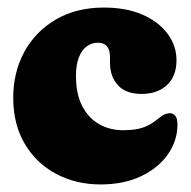

<svg xmlns="http://www.w3.org/2000/svg" viewBox="-20 -478 505 508"><path d="M447 -318.5Q447 -276.5 421.8 -253Q396.5 -229.5 355 -229.5Q312.5 -229.5 291.8 -252.8Q271 -276 271 -312.5V-327Q271 -346 263 -355.5Q255 -365 239 -365Q223 -365 209.8 -355.5Q196.5 -346 188.8 -326.5Q181 -307 181 -277Q181 -229 197.8 -197Q214.5 -165 242.8 -149.2Q271 -133.5 305.5 -133.5Q335 -133.5 355.2 -139.5Q375.5 -145.5 394.5 -161Q408.5 -172.5 415.8 -175.5Q423 -178.5 429.5 -178.5Q438 -178.5 443.8 -171.5Q449.5 -164.5 449.5 -148.5Q449.5 -106 424.5 -70Q399.5 -34 353.8 -12Q308 10 246 10Q181 10 128.5 -18Q76 -46 45.5 -97.5Q15 -149 15 -219.5Q15 -286.5 44.2 -340.5Q73.5 -394.5 127.5 -426.2Q181.5 -458 255 -458Q314.5 -458 357.5 -439Q400.5 -420 423.8 -388.2Q447 -356.5 447 -318.5Z"/></svg>

Font: Fraunces 144pt S100 Black
Style: Regular
Weight: 900
Version: Version 1.000